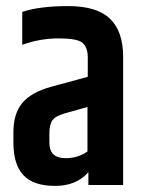

<svg xmlns="http://www.w3.org/2000/svg" viewBox="-20 -607 473 630"><path d="M142 -168V-139Q142 -88 195 -88Q236 -88 267 -110V-256L196 -236Q163 -227 152.5 -213Q142 -199 142 -168ZM53 -568Q110 -587 204 -587Q298 -587 341 -545.5Q384 -504 384 -421V0H270V-42Q231 3 160.5 3Q90 3 57 -32Q24 -67 24 -139V-173Q24 -234 53 -269Q82 -304 147 -322L268 -355V-422Q267 -453 250 -467Q233 -481 172 -481Q111 -481 53 -460Z"/></svg>

Font: Khand SemiBold
Style: Regular
Weight: 600
Designer: Devanagari: Sanchit Sawaria, Jyotish Sonowal; Latin: Satya Rajpurohit
Foundry: Indian Type Foundry
Version: Version 1.101;PS 1.0;hotconv 1.0.78;makeotf.lib2.5.61930; tt